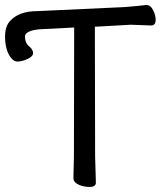

<svg xmlns="http://www.w3.org/2000/svg" viewBox="-48 -730 645 761"><path d="M530 -710H533Q549 -710 559 -689.5Q569 -669 569 -652Q569 -629 551 -629L471 -632L328 -624L329 -110L332 -6Q332 11 306 11Q286 11 266 3Q243 -7 243 -24L245 -111L246 -621L110 -614Q83 -612 67 -604.5Q51 -597 51 -586Q51 -558 69 -545Q83 -533 83 -519.5Q83 -506 60.5 -496Q38 -486 22 -486Q2 -486 -13 -514Q-28 -542 -28 -584.5Q-28 -627 -7 -648Q28 -686 101 -686L447 -702Q518 -708 529 -710Z"/></svg>

Font: Moon Stars Kai
Style: Bold
Weight: 700
Designer: GuiWonder
Version: Version 1.101